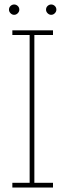

<svg xmlns="http://www.w3.org/2000/svg" viewBox="-20 -835 291 855"><path d="M216 0V-21H133V-679H216V-700H35V-679H112V-21H35V0ZM231 -792Q231 -802 224 -808.5Q217 -815 208 -815Q199 -815 192 -808.5Q185 -802 185 -792Q185 -783 192 -776Q199 -769 208 -769Q217 -769 224 -776Q231 -783 231 -792ZM66 -792Q66 -802 59 -808.5Q52 -815 43 -815Q34 -815 27 -808.5Q20 -802 20 -792Q20 -783 27 -776Q34 -769 43 -769Q52 -769 59 -776Q66 -783 66 -792Z"/></svg>

Font: Josefin Slab Thin ExtraLight
Style: Regular
Weight: 250
Version: Version 2.000